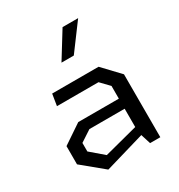

<svg xmlns="http://www.w3.org/2000/svg" viewBox="-190 -934 1001 1073"><g transform="rotate(-30 310.0 -397.0)"><path d="M347.5 -637 473 -806H372.5L268 -637ZM196 11.5 452 -63.5 472 0H538V-406L436 -513.5H136.5L124.5 -439H392.5L445 -384.5V-302.5H183L59 -219V-101.5ZM229 -63 145 -135V-190L217.5 -237.5H445V-119.5Z"/></g></svg>

Font: FontWithASyntaxHighlighterNightOwl
Style: Regular
Weight: 400
Designer: Riley Cran & the Lettermatic Team
Foundry: Lettermatic
Version: Version 1.000 (FontWithASyntaxHighlighterNightOwl)